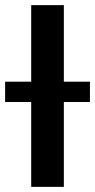

<svg xmlns="http://www.w3.org/2000/svg" viewBox="-56 -727 370 747"><path d="M192.4 -409.2H293.9V-330.1H192.4V0H65.4V-330.1H-36.1V-409.2H65.4V-707H192.4Z"/></svg>

Font: Pretendard SemiBold
Style: Regular
Weight: 600
Designer: Base glyphs from Inter by Rasmus Andersson; Hangeul glyphs from Noto Sans CJK(Source Han Sans) by Jang Soo-young and Kan
Foundry: Kil Hyung-jin
Version: Version 1.309